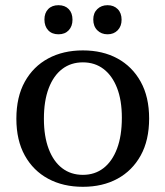

<svg xmlns="http://www.w3.org/2000/svg" viewBox="-20 -708 637 739"><path d="M299 11Q223 11 165.5 -20Q108 -51 75.5 -109.5Q43 -168 43 -251Q43 -335 75.5 -393.5Q108 -452 165.5 -483Q223 -514 299 -514Q375 -514 432 -483Q489 -452 521.5 -393.5Q554 -335 554 -252Q554 -168 521.5 -109.5Q489 -51 432 -20Q375 11 299 11ZM299 -35Q345 -35 378.5 -61Q412 -87 430.5 -136Q449 -185 449 -255Q449 -322 430.5 -369.5Q412 -417 378.5 -442.5Q345 -468 299 -468Q253 -468 219.5 -442.5Q186 -417 167.5 -368.5Q149 -320 149 -251Q149 -183 167.5 -134.5Q186 -86 219.5 -60.5Q253 -35 299 -35ZM394 -576Q370 -576 354.5 -591.5Q339 -607 339 -633Q339 -658 354.5 -673Q370 -688 394 -688Q418 -688 433 -673Q448 -658 448 -632Q448 -607 433 -591.5Q418 -576 394 -576ZM205 -576Q180 -576 165.5 -591.5Q151 -607 151 -633Q151 -658 165.5 -673Q180 -688 205 -688Q230 -688 244.5 -673Q259 -658 259 -632Q259 -607 244.5 -591.5Q230 -576 205 -576Z"/></svg>

Font: Montagu Slab
Style: Regular
Weight: 400
Version: Version 1.000